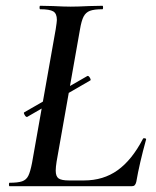

<svg xmlns="http://www.w3.org/2000/svg" viewBox="-20 -645 542 665"><path d="M73 -240Q69 -240 65 -247.5Q61 -255 64 -256L283 -382H284Q288 -382 292 -374.5Q296 -367 292 -366L74 -240ZM13 -12Q42 -12 56.5 -17Q71 -22 78 -36Q85 -50 91 -81L173 -544Q177 -570 177 -576Q177 -598 164.5 -605.5Q152 -613 119 -613Q117 -613 117 -619Q117 -625 119 -625L164 -624Q202 -622 225 -622Q249 -622 289 -624L335 -625Q337 -625 337 -619Q337 -613 335 -613Q306 -613 291.5 -607.5Q277 -602 269.5 -587.5Q262 -573 257 -543L176 -85Q173 -66 173 -54Q173 -34 183 -27Q193 -20 219 -20H271Q338 -20 387.5 -55.5Q437 -91 475 -164Q476 -167 481.5 -166Q487 -165 486 -162Q463 -79 452 -15Q450 -7 446.5 -3.5Q443 0 436 0H13Q11 0 11 -6Q11 -12 13 -12Z"/></svg>

Font: Cormorant Infant SemiBold
Style: Italic
Weight: 600
Italic angle: -10°
Designer: Christian Thalmann (Catharsis Fonts)
Foundry: Catharsis Fonts
Version: Version 4.000